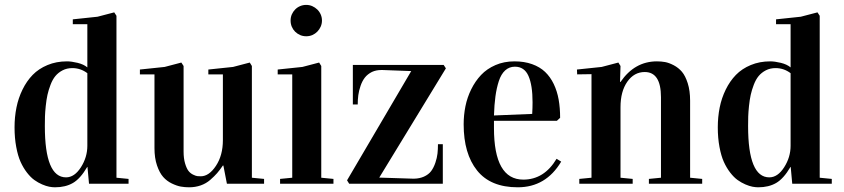

<svg xmlns="http://www.w3.org/2000/svg" viewBox="-20 -758 3481 792"><path d="M40 -232.9Q40 -275.4 47.9 -314.5Q55.7 -353.5 72.8 -388.4Q89.8 -423.3 114.7 -449Q139.6 -474.6 176 -489.7Q212.4 -504.9 256.3 -504.9Q274.9 -504.9 300 -498.8Q325.2 -492.7 340.3 -480V-658.2H280.3V-678.2L382.3 -689L451.2 -707L460.4 -692.9V-24.9L510.3 -20V0H347.2L340.8 -69.3H339.8Q311.5 -21 280.8 -3.2Q250 14.6 207 14.6Q195.8 14.6 183.1 12.2Q170.4 9.8 153.8 2.7Q137.2 -4.4 121.8 -15.4Q106.4 -26.4 91.3 -45.9Q76.2 -65.4 64.9 -90.3Q53.7 -115.2 46.9 -152.1Q40 -189 40 -232.9ZM165 -237.8Q165 -26.4 252.4 -26.4Q287.1 -26.4 313.7 -67.9Q340.3 -109.4 340.3 -156.7V-456.1Q312.5 -477.1 278.3 -477.1Q255.9 -477.1 238 -467.8Q220.2 -458.5 208.5 -444.3Q196.8 -430.2 188.5 -408.4Q180.2 -386.7 175.8 -366.7Q171.4 -346.7 168.7 -320.8Q166 -294.9 165.5 -277.3Q165 -259.8 165 -237.8Z M557.1 -451.2V-471.2L659.2 -481.9L728 -500L737.3 -485.8V-133.3Q737.3 -104.5 743.4 -84Q749.5 -63.5 757.1 -53.5Q764.6 -43.5 776.1 -37.8Q787.6 -32.2 793.9 -31.5Q800.3 -30.8 808.1 -30.8Q842.3 -30.8 870.8 -74Q899.4 -117.2 899.4 -180.2V-451.2H839.4V-471.2L941.4 -481.9L1010.3 -500L1019 -485.8V-24.9L1069.3 -20V0H916L901.4 -75.2H899.4Q886.7 -56.6 875.5 -43.7Q864.3 -30.8 847.2 -15.9Q830.1 -1 807.9 6.8Q785.6 14.6 760.3 14.6Q742.7 14.6 726.1 11.7Q709.5 8.8 688.7 -1.2Q668 -11.2 653.1 -28.1Q638.2 -44.9 627.7 -75.4Q617.2 -106 617.2 -147V-451.2Z M1125.5 -451.2V-471.2L1227.5 -481.9L1296.4 -500L1305.2 -485.8V-24.9L1355.5 -20V0H1135.3V-20L1185.5 -24.9V-451.2ZM1178.7 -673.3Q1178.7 -687 1183.8 -698.7Q1189 -710.4 1197.8 -719.2Q1206.5 -728 1218.3 -732.9Q1230 -737.8 1243.2 -737.8Q1256.3 -737.8 1268.1 -732.7Q1279.8 -727.5 1288.8 -718.8Q1297.9 -710 1303 -698.2Q1308.1 -686.5 1308.1 -673.3Q1308.1 -660.2 1303 -648.4Q1297.9 -636.7 1289.1 -627.7Q1280.3 -618.7 1268.6 -613.5Q1256.8 -608.4 1243.2 -608.4Q1229.5 -608.4 1217.8 -613.5Q1206.1 -618.7 1197.3 -627.4Q1188.5 -636.2 1183.6 -647.9Q1178.7 -659.7 1178.7 -673.3Z M1411.6 -14.2 1676.3 -464.8 1557.6 -469.2H1552.7Q1531.7 -469.2 1514.6 -461.4Q1496.1 -452.1 1485.1 -438Q1474.1 -423.8 1467.3 -403.8Q1460.4 -383.8 1458 -365.5Q1455.6 -347.2 1455.6 -327.1H1435.5V-490.2H1810.1L1819.3 -476.1L1544.4 -25.4L1683.6 -21H1688.5Q1710.9 -21.5 1728.5 -29.3Q1748 -38.1 1758.5 -52.2Q1769 -66.4 1775.9 -86.7Q1782.7 -106.9 1784.7 -124.8Q1786.6 -142.6 1786.6 -163.1H1806.6V0H1420.4Z M1892.6 -245.1Q1892.6 -283.2 1899.9 -319.6Q1907.2 -356 1923.8 -389.6Q1940.4 -423.3 1964.4 -448.7Q1988.3 -474.1 2023.7 -489.5Q2059.1 -504.9 2102.1 -504.9Q2142.6 -504.9 2174.8 -493.4Q2207 -481.9 2228.5 -461.4Q2250 -440.9 2264.2 -411.4Q2278.3 -381.8 2284.4 -347.4Q2290.5 -313 2290.5 -272L2277.3 -259.8H2017.6V-230Q2017.6 -17.1 2138.7 -17.1Q2224.6 -17.1 2275.9 -103L2294.9 -91.3Q2231.9 14.6 2115.7 14.6Q2003.4 14.6 1948 -54.7Q1892.6 -124 1892.6 -245.1ZM2017.6 -281.7 2175.3 -288.1Q2176.8 -313 2176.8 -335.9Q2176.8 -406.7 2159.9 -444.8Q2143.1 -482.9 2104 -482.9Q2080.6 -482.9 2063.7 -467.5Q2046.9 -452.1 2037.6 -423.3Q2028.3 -394.5 2023.7 -360.6Q2019 -326.7 2017.6 -281.7Z M2359.9 -471.2 2461.9 -481.9 2530.8 -500 2539.6 -485.8 2537.6 -419.9H2539.6Q2597.7 -504.9 2689.9 -504.9Q2707.5 -504.9 2723.6 -502Q2739.7 -499 2759.3 -488.8Q2778.8 -478.5 2793 -461.9Q2807.1 -445.3 2816.9 -414.6Q2826.7 -383.8 2826.7 -342.8V-24.9L2876.5 -20V0H2656.7V-20L2706.5 -24.9V-356.9Q2706.5 -460.9 2639.6 -460.9Q2595.7 -460.9 2567.6 -420.9Q2539.6 -380.9 2539.6 -315.9V-24.9L2589.8 -20V0H2369.6V-20L2419.9 -24.9V-452.1L2360.8 -451.2Z M2940.9 -232.9Q2940.9 -275.4 2948.7 -314.5Q2956.5 -353.5 2973.6 -388.4Q2990.7 -423.3 3015.6 -449Q3040.5 -474.6 3076.9 -489.7Q3113.3 -504.9 3157.2 -504.9Q3175.8 -504.9 3200.9 -498.8Q3226.1 -492.7 3241.2 -480V-658.2H3181.2V-678.2L3283.2 -689L3352.1 -707L3361.3 -692.9V-24.9L3411.1 -20V0H3248L3241.7 -69.3H3240.7Q3212.4 -21 3181.6 -3.2Q3150.9 14.6 3107.9 14.6Q3096.7 14.6 3084 12.2Q3071.3 9.8 3054.7 2.7Q3038.1 -4.4 3022.7 -15.4Q3007.3 -26.4 2992.2 -45.9Q2977.1 -65.4 2965.8 -90.3Q2954.6 -115.2 2947.8 -152.1Q2940.9 -189 2940.9 -232.9ZM3065.9 -237.8Q3065.9 -26.4 3153.3 -26.4Q3188 -26.4 3214.6 -67.9Q3241.2 -109.4 3241.2 -156.7V-456.1Q3213.4 -477.1 3179.2 -477.1Q3156.7 -477.1 3138.9 -467.8Q3121.1 -458.5 3109.4 -444.3Q3097.7 -430.2 3089.4 -408.4Q3081.1 -386.7 3076.7 -366.7Q3072.3 -346.7 3069.6 -320.8Q3066.9 -294.9 3066.4 -277.3Q3065.9 -259.8 3065.9 -237.8Z"/></svg>

Font: Vidaloka 
Style: Regular
Weight: 400
Designer: Cyreal (www.cyreal.org)
Foundry: Cyreal (www.cyreal.org)
Version: Version 1.011